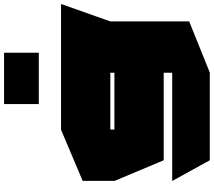

<svg xmlns="http://www.w3.org/2000/svg" viewBox="-74 -778 1058 950"><g transform="rotate(-90 455.0 -303.0)"><path d="M289 -286V-530H910V-529L824 -286ZM137 206 35 21V20H570V206ZM137 -22 35 -265V-266H570V-22ZM35 -266V-423L288 -530H289V-266ZM570 206V-286H824V104L571 206ZM415 -640V-812H669V-640Z"/></g></svg>

Font: Foldit Thin Black
Style: Regular
Weight: 900
Version: Version 1.003